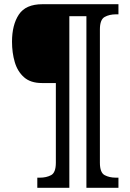

<svg xmlns="http://www.w3.org/2000/svg" viewBox="-20 -780 619 911"><path d="M157 111V63H169Q200 63 222.5 51Q245 39 245 -8V-386H179Q125 -386 94 -413.5Q63 -441 50 -485.5Q37 -530 37 -582Q37 -662 69.5 -711Q102 -760 181 -760H542V-712H530Q499 -712 476.5 -699.5Q454 -687 454 -640V-8Q454 39 476.5 51Q499 63 530 63H542V111H390V-703H309V111Z"/></svg>

Font: Noto Serif Lao SemiCondensed SemiBold
Style: Regular
Weight: 600
Width: 4
Designer: Monotype Design Team
Foundry: Monotype Imaging Inc.
Version: Version 2.003; ttfautohint (v1.8.4.7-5d5b)